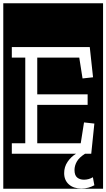

<svg xmlns="http://www.w3.org/2000/svg" viewBox="-32 -937 648 1170"><path d="M-12 -917H596V213H-12ZM431 0Q400 19 379.5 49.5Q359 80 359 118Q359 161 387.5 186.5Q416 212 464 212Q487 212 506.5 206.5Q526 201 543 192L534 143Q509 158 480 158Q454 158 438 144.5Q422 131 422 99Q422 73 436 48Q450 23 486 0H524L543 -184L480 -191L460 -64H195V-298H502V-362H195V-586H451L471 -459L535 -466L515 -650H40V-586H122V-64H40V0Z"/></svg>

Font: Zilla Slab Regular Highlight
Style: Regular
Weight: 410
Designer: Typotheque Type Foundry
Foundry: Typotheque type foundry
Version: Version 1.0; 2017